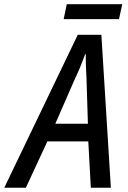

<svg xmlns="http://www.w3.org/2000/svg" viewBox="-81 -878 597 898"><path d="M-61 0 282.7 -715.3H393.1L437.5 0H343.8L332 -216.8H140.6L40 0ZM177.7 -299.3H330.1L323.7 -507.8Q322.3 -537.1 321 -567.9Q319.8 -598.6 320.3 -624.5H317.4Q308.1 -598.6 296.1 -569.3Q284.2 -540 269 -508.3ZM216.8 -788.6 231.4 -858.4H490.7L475.6 -788.6Z"/></svg>

Font: Open Sans SemiCondensed Medium
Style: Italic
Weight: 500
Width: 4
Italic angle: -12°
Designer: Monotype Design Team
Foundry: Monotype Imaging Inc.
Version: Version 3.000